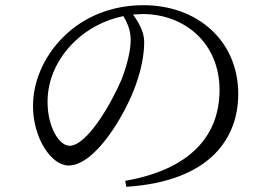

<svg xmlns="http://www.w3.org/2000/svg" viewBox="-20 -715 1040 739"><path d="M492 -659 528 -661C693 -661 825 -547 825 -369C825 -188 707 -62 462 -19L466 4C793 -17 897 -187 897 -353C897 -560 738 -695 532 -695C425 -695 322 -661 240 -588C155 -512 107 -408 107 -307C107 -184 177 -78 244 -78C346 -78 462 -272 504 -392C524 -449 535 -505 535 -553C535 -592 515 -627 492 -659ZM455 -653C472 -623 483 -597 483 -561C483 -516 466 -455 447 -407C406 -312 314 -154 248 -154C207 -154 163 -227 163 -323C163 -411 202 -492 266 -554C317 -604 385 -639 455 -653Z"/></svg>

Font: Harano Aji Mincho TW
Style: Regular
Weight: 400
Foundry: Masamichi Hosoda
Version: HaranoAjiMinchoTW-Regular version 20230610;ttx 4.39.4